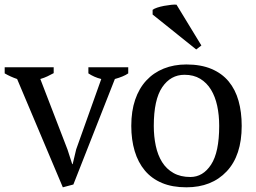

<svg xmlns="http://www.w3.org/2000/svg" viewBox="-30 -787 1092 819"><path d="M238 12 43 -450Q14 -460 -10 -474V-500H199V-475Q186 -468 172.5 -461.5Q159 -455 142 -450L258 -149L278 -87H280L295 -150L402 -450Q386 -454 372.5 -460Q359 -466 347 -474V-500H517V-474Q507 -467 492.5 -461Q478 -455 460 -450L283 0Z M530 0ZM530 -250Q530 -313 546.5 -361.5Q563 -410 594 -443.5Q625 -477 668.5 -494.5Q712 -512 765 -512Q827 -512 872 -493Q917 -474 945.5 -439.5Q974 -405 987.5 -357Q1001 -309 1001 -250Q1001 -124 937 -56Q873 12 765 12Q705 12 661 -6.5Q617 -25 588 -59.5Q559 -94 544.5 -142.5Q530 -191 530 -250ZM626 -250Q626 -205 634.5 -165Q643 -125 661.5 -95.5Q680 -66 710 -49Q740 -32 782 -32Q836 -32 870.5 -85Q905 -138 905 -250Q905 -296 896.5 -335.5Q888 -375 870 -404.5Q852 -434 824 -451Q796 -468 757 -468Q698 -468 662 -415Q626 -362 626 -250ZM829 -593 807 -576 621 -725V-745Q627 -750 640.5 -754.5Q654 -759 670 -762Q686 -765 700.5 -766.5Q715 -768 723 -767Z"/></svg>

Font: PT Serif
Style: Regular
Weight: 400
Designer: A.Korolkova, O.Umpeleva, V.Yefimov
Foundry: ParaType Ltd
Version: Version 1.000W OFL; ttfautohint (v1.6)